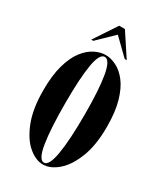

<svg xmlns="http://www.w3.org/2000/svg" viewBox="-172 -734 701 817"><g transform="rotate(30 178.5 -326.0)"><path d="M178.5 11Q142.5 11 106.5 -19.8Q70.5 -50.5 46.5 -111.8Q22.5 -173 22.5 -263.5Q22.5 -338 37 -388.5Q51.5 -439 75 -469.2Q98.5 -499.5 125.8 -513Q153 -526.5 178.5 -526.5Q203.5 -526.5 231 -513Q258.5 -499.5 282 -469.2Q305.5 -439 320.2 -388.5Q335 -338 335 -263.5Q335 -173 310.8 -111.8Q286.5 -50.5 250.5 -19.8Q214.5 11 178.5 11ZM178.5 2Q203.5 2 215.2 -67.8Q227 -137.5 227 -263.5Q227 -387 215.2 -452.2Q203.5 -517.5 178.5 -517.5Q153.5 -517.5 142.2 -452.2Q131 -387 131 -263.5Q131 -137.5 142.2 -67.8Q153.5 2 178.5 2ZM91.5 -552 165 -663H193L266 -552H256L179 -627L101.5 -552Z"/></g></svg>

Font: Imbue 100pt SemiBold
Style: Regular
Weight: 600
Designer: Tyler Finck
Foundry: Etcetera Type Company
Version: Version 1.102; ttfautohint (v1.8.3)